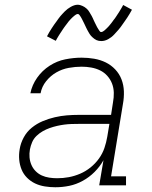

<svg xmlns="http://www.w3.org/2000/svg" viewBox="-20 -781 640 809"><path d="M213 8Q191 8 169 4.5Q147 1 128 -8Q109 -17 94 -32Q79 -47 71 -66.5Q63 -86 61 -108Q59 -130 63 -153Q67 -178 80 -202Q93 -226 114 -243Q135 -260 160 -270.5Q185 -281 211 -287Q237 -293 262 -295Q287 -297 313 -297H448L456 -349Q460 -370 459.5 -390.5Q459 -411 452 -429Q445 -447 432 -461.5Q419 -476 401.5 -484.5Q384 -493 364 -496.5Q344 -500 324 -500Q297 -500 269.5 -495Q242 -490 217.5 -476Q193 -462 174.5 -439Q156 -416 151 -388H108Q115 -423 136.5 -453.5Q158 -484 189 -504Q220 -524 255 -531Q290 -538 324 -538Q351 -538 377 -533.5Q403 -529 425.5 -518Q448 -507 465.5 -488.5Q483 -470 492 -446.5Q501 -423 502 -396.5Q503 -370 498 -343L448 -38H511V0H398L416 -106Q401 -79 378.5 -56.5Q356 -34 328.5 -19Q301 -4 272 2Q243 8 213 8ZM221 -30Q246 -30 270 -34.5Q294 -39 317.5 -49Q341 -59 361.5 -75.5Q382 -92 397 -113Q412 -134 420 -157.5Q428 -181 432 -205L441 -259H313Q297 -259 281.5 -258.5Q266 -258 251 -256Q236 -254 220.5 -250.5Q205 -247 189.5 -241.5Q174 -236 160 -228Q146 -220 134 -208.5Q122 -197 115.5 -182Q109 -167 106 -151Q103 -134 104.5 -117.5Q106 -101 112.5 -86Q119 -71 130.5 -59.5Q142 -48 156.5 -41.5Q171 -35 187.5 -32.5Q204 -30 221 -30ZM407 -608Q401 -608 396 -609Q391 -610 386.5 -612Q382 -614 378 -617Q374 -620 370 -623.5Q366 -627 363 -630.5Q360 -634 357.5 -638Q355 -642 352.5 -646.5Q350 -651 347.5 -655.5Q345 -660 343 -664.5Q341 -669 339 -673Q337 -677 334.5 -682.5Q332 -688 329.5 -692.5Q327 -697 325 -701.5Q323 -706 320.5 -709.5Q318 -713 315 -717.5Q312 -722 308 -722Q304 -722 300 -719.5Q296 -717 293 -714.5Q290 -712 285 -707.5Q280 -703 278 -700.5Q276 -698 274 -696Q272 -694 269.5 -691Q267 -688 265 -685Q263 -682 260.5 -679Q258 -676 255.5 -672.5Q253 -669 250 -665Q247 -661 244.5 -657Q242 -653 239 -648.5Q236 -644 233 -639.5Q230 -635 227 -630Q224 -625 221 -620Q218 -615 215 -609L178 -628Q183 -638 188 -646Q193 -654 198 -662Q203 -670 208 -677Q213 -684 217.5 -690Q222 -696 226 -702Q230 -708 234.5 -713Q239 -718 243 -722.5Q247 -727 253 -733Q259 -739 265 -743.5Q271 -748 278 -752Q285 -756 292.5 -758.5Q300 -761 307 -761Q313 -761 318 -759.5Q323 -758 327.5 -756Q332 -754 336 -751.5Q340 -749 344 -745.5Q348 -742 351 -738.5Q354 -735 356.5 -730.5Q359 -726 361.5 -722Q364 -718 366.5 -713.5Q369 -709 371 -704.5Q373 -700 375 -695.5Q377 -691 379.5 -686Q382 -681 384.5 -676Q387 -671 389 -667Q391 -663 393.5 -659.5Q396 -656 399 -651Q402 -646 406 -646Q410 -646 414 -648.5Q418 -651 421 -653.5Q424 -656 429 -661Q434 -666 436 -668Q438 -670 440 -672.5Q442 -675 444.5 -678Q447 -681 449 -683.5Q451 -686 453.5 -689.5Q456 -693 458.5 -696.5Q461 -700 464 -703.5Q467 -707 469.5 -711.5Q472 -716 475 -720Q478 -724 481 -729Q484 -734 487 -739Q490 -744 493 -749Q496 -754 499 -760L536 -740Q531 -731 526 -722.5Q521 -714 516 -706.5Q511 -699 506 -692Q501 -685 496.5 -678.5Q492 -672 488 -666.5Q484 -661 479.5 -656Q475 -651 471 -646.5Q467 -642 461 -635.5Q455 -629 449 -624.5Q443 -620 436 -616Q429 -612 421.5 -610Q414 -608 407 -608Z"/></svg>

Font: Iosevka Curly Slab XLtExObl
Style: Regular
Weight: 200
Width: 7
Italic angle: -9°
Monospace: yes
Designer: Belleve Invis
Foundry: Belleve Invis
Version: Version 11.0.0; ttfautohint (v1.8.3)